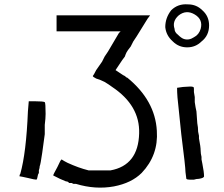

<svg xmlns="http://www.w3.org/2000/svg" viewBox="-20 -825 1040 890"><path d="M113.3 -355.5H144.5Q179.7 -355.5 187.5 -351.6Q191.4 -347.7 191.4 -296.9Q191.4 -277.3 187.5 -246.1Q187.5 -234.4 187.5 -222.7V-210.9V-203.1Q183.6 -171.9 175.8 -117.2Q168 -62.5 164.1 -54.7Q164.1 -46.9 160.2 -35.2V-23.4L156.2 -15.6Q152.3 7.8 148.4 7.8Q140.6 7.8 109.4 0Q74.2 -7.8 70.3 -7.8Q70.3 -15.6 74.2 -19.5Q101.6 -117.2 109.4 -308.6ZM875 -421.9Q878.9 -421.9 878.9 -414.1V-398.4L882.8 -375V-351.6Q886.7 -324.2 890.6 -308.6Q894.5 -261.7 894.5 -253.9Q898.4 -234.4 898.4 -214.8L902.3 -195.3V-183.6Q910.2 -144.5 910.2 -125Q910.2 -113.3 914.1 -97.7V-85.9L918 -66.4Q925.8 -27.3 925.8 -7.8Q925.8 0 902.3 3.9Q890.6 3.9 878.9 7.8H867.2H859.4Q847.7 7.8 843.8 3.9Q843.8 0 839.8 -27.3Q839.8 -50.8 820.3 -203.1Q812.5 -273.4 808.6 -316.4Q800.8 -378.9 800.8 -418L828.1 -421.9Q871.1 -425.8 875 -421.9ZM242.2 -753.9H675.8L664.1 -738.3Q652.3 -718.8 613.3 -656.2L597.7 -632.8Q589.8 -617.2 585.9 -609.4Q570.3 -589.8 566.4 -582Q562.5 -574.2 558.6 -562.5L546.9 -546.9Q531.2 -523.4 523.4 -511.7L515.6 -500L539.1 -484.4L550.8 -476.6L558.6 -472.7Q566.4 -464.8 570.3 -464.8Q699.2 -359.4 707 -218.8Q714.8 -105.5 636.7 -23.4Q589.8 23.4 507.8 39.1Q421.9 54.7 332 27.3H320.3L312.5 23.4Q304.7 23.4 300.8 23.4L296.9 19.5Q293 15.6 285.2 15.6Q285.2 15.6 257.8 3.9Q226.6 -11.7 226.6 -11.7Q226.6 -15.6 246.1 -50.8Q261.7 -85.9 265.6 -85.9Q277.3 -78.1 293 -70.3Q343.8 -46.9 390.6 -35.2Q406.2 -35.2 441.4 -35.2Q480.5 -35.2 492.2 -35.2Q621.1 -58.6 625 -207Q628.9 -335.9 500 -421.9Q484.4 -433.6 464.8 -445.3Q441.4 -457 425.8 -460.9Q410.2 -468.8 410.2 -472.7Q414.1 -476.6 425.8 -500Q437.5 -515.6 453.1 -539.1L464.8 -562.5L480.5 -585.9Q515.6 -644.5 531.2 -671.9L539.1 -679.7H242.2ZM773.4 -777.3Q804.7 -808.6 851.6 -804.7Q890.6 -804.7 918 -777.3Q949.2 -750 949.2 -707Q949.2 -660.2 914.1 -632.8Q886.7 -605.5 847.7 -605.5Q808.6 -605.5 781.2 -632.8Q750 -660.2 746.1 -699.2Q746.1 -742.2 773.4 -777.3ZM808.6 -753.9Q777.3 -726.6 789.1 -691.4Q789.1 -675.8 804.7 -664.1Q820.3 -648.4 832 -644.5Q855.5 -636.7 878.9 -652.3Q902.3 -664.1 910.2 -691.4Q921.9 -734.4 882.8 -757.8Q843.8 -781.2 808.6 -753.9Z"/></svg>

Font: 和音 by 宁静之雨，公众号njzyshare
Style: Regular
Weight: 400
Designer: Steve Matteson
Foundry: Ascender Corporation
Version: Version 6.00;June 8, 2018;FontCreator 11.0.0.2388 32-bit